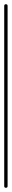

<svg xmlns="http://www.w3.org/2000/svg" viewBox="-20 -890 56 910"><path d="M0 -8H16V-862H0ZM8 -16Q4 -16 2 -14Q0 -12 0 -8Q0 -4 2 -2Q4 0 8 0Q12 0 14 -2Q16 -4 16 -8Q16 -12 14 -14Q12 -16 8 -16ZM8 -870Q4 -870 2 -868Q0 -866 0 -862Q0 -858 2 -856Q4 -854 8 -854Q12 -854 14 -856Q16 -858 16 -862Q16 -866 14 -868Q12 -870 8 -870Z"/></svg>

Font: Wavefont ExtraLight
Style: Regular
Weight: 250
Version: Version 3.004;gftools[0.9.33]